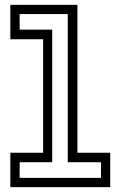

<svg xmlns="http://www.w3.org/2000/svg" viewBox="-20 -770 496 790"><path d="M22.5 0V-141.5H157.5V-608.5H22.5V-750H298.5V-141.5H433.5V0ZM60.8 -38.2H395.5V-102.5H258.8V-712.2H60.8V-648H194.8V-102.5H60.8Z"/></svg>

Font: Tourney Thin
Style: Regular
Weight: 100
Designer: Tyler Finck
Foundry: Etcetera Type Co
Version: Version 1.015